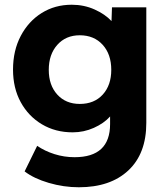

<svg xmlns="http://www.w3.org/2000/svg" viewBox="-20 -561 706 811"><path d="M313 230Q249 230 186 211.5Q123 193 84 163L137 55Q169 77 210 90Q251 103 295 103Q445 103 445 -37V-69Q419 -40 376.5 -21Q334 -2 287 -2Q214 -2 157 -36Q100 -70 67.5 -129.5Q35 -189 35 -267Q35 -347 67.5 -409Q100 -471 156 -506Q212 -541 283 -541Q335 -541 379.5 -521Q424 -501 451 -472L453 -530H598V-42Q598 88 522 159Q446 230 313 230ZM317 -122Q378 -122 414 -161.5Q450 -201 450 -266Q450 -332 413.5 -372Q377 -412 317 -412Q258 -412 222 -371.5Q186 -331 186 -266Q186 -201 222 -161.5Q258 -122 317 -122Z"/></svg>

Font: Readex Pro bold
Style: Bold
Weight: 700
Designer: Bonnie Shaver-Troup, Thomas Jockin
Foundry: Lexend
Version: Version 1.200; ttfautohint (v1.8.3)